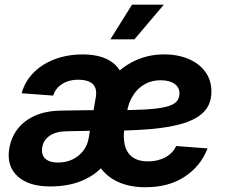

<svg xmlns="http://www.w3.org/2000/svg" viewBox="-20 -787 962 819"><path d="M193.6 8.3Q101.7 8.3 54.4 -35.6Q7.2 -79.6 19.6 -154Q27.3 -199.5 54.2 -235.6Q81.2 -271.7 128.3 -293.1Q175.4 -314.4 243 -315.2Q268.8 -315.5 293.3 -316Q317.8 -316.5 344.1 -316.8Q370.3 -317 401.1 -317.3L388.9 -229.4Q357.6 -229.1 325.4 -228.3Q293.2 -227.6 263.1 -227.1Q219.1 -226.5 192.2 -208.2Q165.3 -189.8 160.3 -159.4Q155.1 -127 172.9 -110.4Q190.8 -93.7 226.9 -93.7Q262.6 -93.7 290.1 -107.3Q317.7 -121 335.3 -144Q352.9 -167.1 357.8 -195.6L388.4 -370.6Q395.2 -408.4 376.5 -427.7Q357.8 -446.9 312.5 -446.9Q286.5 -446.9 264.8 -438.6Q243 -430.2 228.2 -415.2Q213.3 -400.2 207 -379.2L72.3 -389.2Q86.2 -439.6 122.8 -476.7Q159.3 -513.8 213.4 -534.3Q267.5 -554.8 333 -554.8Q396.4 -554.8 438.4 -533.6Q480.4 -512.4 498.3 -472.9Q516.2 -433.4 506.9 -378.5L472.1 -168.1L464.1 -161.2Q449.8 -110.2 413.2 -72.1Q376.7 -34 321.2 -12.8Q265.7 8.3 193.6 8.3ZM600.9 11.7Q522.7 11.7 468.5 -18.6Q414.2 -49 388.7 -105.9Q363.3 -162.9 371.2 -242.1Q376.7 -309.8 402.1 -367Q427.4 -424.1 468.8 -466.3Q510.1 -508.4 563.8 -531.7Q617.4 -555 680 -555Q737.7 -555 783.4 -535.9Q829.1 -516.8 855.4 -481.2Q881.8 -445.7 881.8 -396Q881.8 -345.1 852 -312.5Q822.3 -279.9 764.2 -261.7Q706.1 -243.4 621.2 -236.2Q536.3 -229.1 425.5 -229.1L440.7 -316.6Q534.2 -316.6 593.9 -319.7Q653.6 -322.9 686.6 -331Q719.6 -339.1 732.6 -353.2Q745.6 -367.2 745.6 -388.8Q745.6 -414.7 724 -429.7Q702.4 -444.7 664.9 -444.7Q627.6 -444.7 597.8 -428.1Q567.9 -411.5 548.2 -381Q528.5 -350.6 521.3 -308.7Q517.7 -287.3 514.7 -268.2Q511.6 -249.1 509.9 -233.9Q508.1 -218.6 508.1 -208.2Q508.1 -153.7 534.2 -126.2Q560.3 -98.6 611.6 -98.6Q653.7 -98.6 685.9 -116.3Q718.1 -134 731.3 -164.1L865.3 -154Q836.1 -78.2 767.8 -33.3Q699.6 11.7 600.9 11.7ZM450.7 -619.1 543.1 -767.1H678.9L553.3 -619.1Z"/></svg>

Font: Inter Variable
Style: Italic
Weight: 400
Italic angle: -9.39999°
Designer: Rasmus Andersson
Foundry: rsms
Version: Version 4.001;git-9221beed3